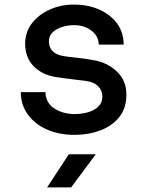

<svg xmlns="http://www.w3.org/2000/svg" viewBox="-20 -580 640 840"><path d="M306 10Q238 10 185 -13.5Q132 -37 101.5 -79.5Q71 -122 71 -177H179Q180 -130 217.5 -105.5Q255 -81 308 -81Q338 -81 365.5 -89Q393 -97 410.5 -114Q428 -131 428 -158Q428 -184 409.5 -202.5Q391 -221 356 -226Q324 -230 289.5 -234Q255 -238 224 -243Q163 -253 126.5 -291Q90 -329 90 -389Q90 -440 120 -478.5Q150 -517 198.5 -538.5Q247 -560 303 -560Q364 -560 413.5 -538.5Q463 -517 492 -477.5Q521 -438 521 -385H412Q411 -423 379.5 -446.5Q348 -470 304 -470Q279 -470 253.5 -462.5Q228 -455 211 -439.5Q194 -424 194 -399Q194 -344 262 -334Q281 -331 315 -327.5Q349 -324 388 -317Q450 -307 491.5 -267Q533 -227 533 -166Q533 -107 502 -68Q471 -29 419 -9.5Q367 10 306 10ZM186 240 281 95H399L291 240Z"/></svg>

Font: Tiny SemiBold
Style: Regular
Weight: 600
Designer: Philipp Nurullin, Konstantin Bulenkov
Foundry: JetBrains
Version: Version 2.251; ttfautohint (v1.8.4.7-5d5b)